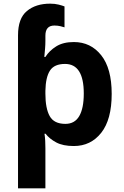

<svg xmlns="http://www.w3.org/2000/svg" viewBox="-20 -785 673 1045"><path d="M252.9 -765.1Q278.8 -765.1 299.6 -759.8Q320.3 -754.4 331.1 -750V-636.2Q322.8 -639.2 307.9 -642.6Q293 -646 275.9 -646Q227.1 -646 227.1 -590.8V-562Q227.1 -542.5 225.3 -520.8Q223.6 -499 221.2 -475.1H227.1Q248 -508.8 285.9 -532.5Q323.7 -556.2 381.8 -556.2Q473.6 -556.2 530.8 -484.4Q587.9 -412.6 587.9 -273.9Q587.9 -134.3 531 -62.3Q474.1 9.8 381.8 9.8Q322.8 9.8 286.1 -9.8Q249.5 -29.3 228 -57.1H222.2Q225.1 -37.6 226.1 -18.3Q227.1 1 227.1 22V240.2H78.1V-592.8Q78.1 -685.1 126.5 -725.1Q174.8 -765.1 252.9 -765.1ZM334 -437Q275.4 -437 252 -400.9Q228.5 -364.7 227.1 -291V-274.9Q227.1 -195.3 250.5 -153.1Q273.9 -110.8 335.9 -110.8Q386.7 -110.8 411.4 -153.3Q436 -195.8 436 -275.9Q436 -437 334 -437Z"/></svg>

Font: Open Sans
Style: Bold
Weight: 700
Designer: Monotype Design Team
Foundry: Monotype Imaging Inc.
Version: Version 3.000; ttfautohint (v1.8.4)